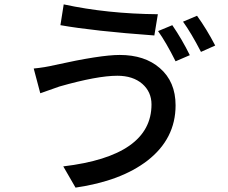

<svg xmlns="http://www.w3.org/2000/svg" viewBox="-20 -811 1040 877"><path d="M767 -696Q811 -632 847 -559L782 -531Q739 -617 702 -669ZM880 -739Q924 -678 963 -603L898 -574Q853 -661 816 -712ZM630 -428Q587 -465 516 -465Q424 -465 252 -416L164 -385L134 -498Q185 -503 231 -514Q438 -560 527 -560Q641 -560 710 -500Q782 -438 782 -330Q782 -177 653 -77Q532 16 325 46L269 -51Q672 -99 672 -334Q672 -391 630 -428ZM271 -791Q470 -748 701 -746L685 -649Q409 -669 256 -696Z"/></svg>

Font: Noto Sans S Chinese Medium
Style: Regular
Weight: 500
Designer: Ryoko NISHIZUKA  (kana & ideographs); Paul D. Hunt (Latin, Greek & Cyrillic); Wenlong ZHANG  (bopomofo); Sandoll Communi
Foundry: Adobe Systems Incorporated
Version: Version 1.000;PS 1;hotconv 1.0.78;makeotf.lib2.5.61930